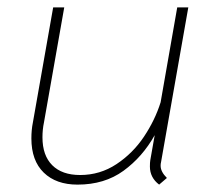

<svg xmlns="http://www.w3.org/2000/svg" viewBox="-20 -490 582 520"><path d="M415 -41Q415 -25 432 -8L411 10Q386 -9 386 -39Q386 -50 387 -56L399 -124Q366 -65 314.5 -27.5Q263 10 190 10Q132 10 98.5 -22.5Q65 -55 65 -115Q65 -138 69 -158L124 -470H154L99 -158Q95 -139 95 -118Q95 -69 121.5 -42.5Q148 -16 197 -16Q251 -16 295.5 -45.5Q340 -75 370 -120Q400 -165 415 -213L460 -470H490L416 -50Q415 -47 415 -41Z"/></svg>

Font: KoHo ExtraLight
Style: Italic
Weight: 275
Italic angle: -10°
Version: Version 1.000; ttfautohint (v1.6)